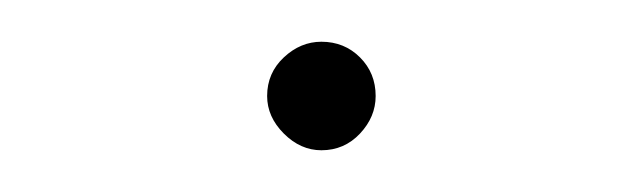

<svg xmlns="http://www.w3.org/2000/svg" viewBox="-20 -414 306 92"><path d="M134 -342Q124 -342 116 -350Q108 -358 108 -368Q108 -379 116 -386.5Q124 -394 134 -394Q145 -394 152.5 -386.5Q160 -379 160 -368Q160 -358 152.5 -350Q145 -342 134 -342Z"/></svg>

Font: MuseoModerno Thin Thin
Style: Regular
Weight: 250
Version: Version 1.003